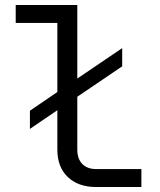

<svg xmlns="http://www.w3.org/2000/svg" viewBox="-20 -750 640 770"><path d="M547 -72V0H365Q294 0 252 -40Q210 -80 210 -150V-308L100 -233V-306L210 -381V-658H43V-730H290V-435L470 -557V-484L290 -362V-150Q290 -113 310 -92.5Q330 -72 365 -72Z"/></svg>

Font: JetBrains Mono Semi Light
Style: Regular
Weight: 350
Monospace: yes
Designer: Philipp Nurullin, Konstantin Bulenkov
Foundry: JetBrains
Version: 2.002